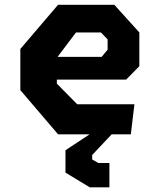

<svg xmlns="http://www.w3.org/2000/svg" viewBox="-20 -561 660 802"><path d="M222.5 0H354.5L253.5 66.5V160L355 221.5H437V120H391L365 105V86.5L446.5 0H526.5L541.5 -125.5H302.5L217.5 -211.5V-228.5H507L562 -284.5V-425.5L457.5 -541H222.5L65 -356.5V-184.5ZM220.5 -323.5 297.5 -425.5H401.5L429.5 -396.5V-353.5L404.5 -323.5Z"/></svg>

Font: Monaspace Krypton ExtraBold
Style: Regular
Weight: 800
Designer: Riley Cran & the Lettermatic Team
Foundry: Lettermatic
Version: Version 1.101 (Monaspace Krypton)